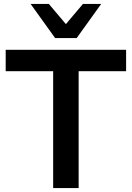

<svg xmlns="http://www.w3.org/2000/svg" viewBox="-20 -959 671 979"><path d="M251 0V-596H9V-705H623V-596H381V0ZM261 -765 136 -939H229L316 -836L403 -939H496L371 -765Z"/></svg>

Font: Nunito Sans 11pt
Style: Bold
Weight: 700
Version: Version 3.101;gftools[0.9.27]